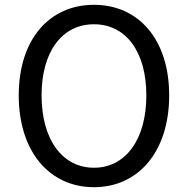

<svg xmlns="http://www.w3.org/2000/svg" viewBox="-20 -766 782 799"><path d="M371 13C555 13 684 -134 684 -369C684 -604 555 -746 371 -746C187 -746 58 -604 58 -369C58 -134 187 13 371 13ZM371 -68C239 -68 153 -186 153 -369C153 -552 239 -665 371 -665C503 -665 589 -552 589 -369C589 -186 503 -68 371 -68Z"/></svg>

Font: Noto Sans CJK SC
Style: Regular
Weight: 400
Designer: Ryoko NISHIZUKA 西塚涼子 (kana, bopomofo & ideographs); Paul D. Hunt (Latin, Greek & Cyrillic); Sandoll Communications 산돌커뮤니
Foundry: Adobe
Version: Version 2.004;hotconv 1.0.118;makeotfexe 2.5.65603